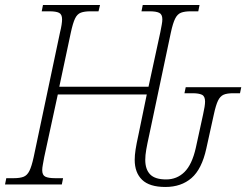

<svg xmlns="http://www.w3.org/2000/svg" viewBox="-37 -734 980 764"><path d="M621 10Q558 10 528.5 -18.5Q499 -47 499 -98Q499 -116 502.5 -139Q506 -162 514 -198L547 -358H193L139 -109Q136 -92 133.5 -79Q131 -66 131 -57Q131 -37 143.5 -31Q156 -25 182 -25H214L209 0H-17L-12 -25H18Q42 -25 56.5 -30.5Q71 -36 80 -54Q89 -72 97 -109L202 -606Q206 -622 208 -635Q210 -648 210 -657Q210 -677 198 -683Q186 -689 160 -689H129L134 -714H361L355 -689H323Q299 -689 284.5 -683.5Q270 -678 261.5 -660Q253 -642 245 -605L199 -389H554L601 -606Q604 -622 606.5 -635Q609 -648 609 -657Q609 -677 596.5 -683Q584 -689 559 -689H526L531 -714H757L752 -689H722Q698 -689 683.5 -683.5Q669 -678 660 -660Q651 -642 643 -605L557 -198Q549 -162 545 -139Q541 -116 541 -98Q541 -60 560.5 -40Q580 -20 624 -20Q667 -20 697 -49.5Q727 -79 742 -145L771 -278Q779 -313 779 -330Q779 -351 766.5 -357Q754 -363 729 -363H697L702 -387H923L918 -363H891Q866 -363 852.5 -357Q839 -351 830.5 -333.5Q822 -316 814 -279L784 -143Q766 -61 725 -25.5Q684 10 621 10Z"/></svg>

Font: Noto Serif SemiCondensed ExtraLight
Style: Italic
Weight: 200
Width: 4
Italic angle: -12°
Designer: Monotype Design Team
Foundry: Monotype Imaging Inc.
Version: Version 2.013